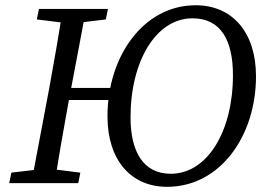

<svg xmlns="http://www.w3.org/2000/svg" viewBox="-20 -704 1011 738"><path d="M204.9 -319.7H431.8L440.9 -366H214L204.9 -319.7ZM622.4 14.1C826 14.1 964 -181 964 -410.8C964 -577.9 874.8 -683.8 731.8 -683.8C532.1 -683.8 393.1 -488.5 393.1 -256.9C393.1 -88.5 483.4 14.1 622.4 14.1ZM636.3 -36.1C529.2 -36.1 481.7 -123.3 481.7 -252.9C481.7 -468.8 579.6 -633.6 719.8 -633.6C828.9 -633.6 875.4 -549.3 875.4 -414.9C875.4 -200 777.5 -36.1 636.3 -36.1ZM15.5 0H280.7L288.8 -40.4L169.4 -55.4H151.1L23.6 -40.4L15.5 0ZM100.3 0H190.1C206.1 -103 224.1 -207 243.1 -310L311.1 -669.7H221.3C205.3 -566.7 187.3 -462.7 168.3 -359.7L100.3 0ZM121.6 -629.3 243.2 -614.3H262.4L386.8 -629.3L394.9 -669.7H129.7L121.6 -629.3Z"/></svg>

Font: Source Serif Variable
Style: Italic
Weight: 389
Italic angle: -12°
Designer: Frank Grießhammer
Foundry: Adobe Systems Incorporated
Version: Version 3.001;hotconv 1.0.111;makeotfexe 2.5.65597